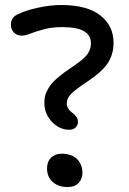

<svg xmlns="http://www.w3.org/2000/svg" viewBox="-20 -752 518 771"><path d="M257.8 -231Q218.8 -231 188.5 -262.9Q158.2 -294.9 158.2 -338.9Q158.2 -355.5 161.4 -368.2Q164.6 -380.9 175.3 -399.2Q186 -417.5 210.7 -439Q235.4 -460.4 273.9 -485.8Q317.4 -515.1 331.3 -534.7Q345.2 -554.2 345.2 -578.1Q345.2 -610.4 317.4 -626.7Q289.6 -643.1 228 -643.1Q189 -643.1 156.7 -634.5Q124.5 -626 102.8 -617.4Q81.1 -608.9 67.9 -608.9Q48.3 -608.9 36.1 -621.1Q23.9 -633.3 23.9 -652.8Q23.9 -680.7 47.9 -692.9Q81.1 -710 131.8 -720.9Q182.6 -731.9 225.1 -731.9Q329.6 -731.9 382.8 -690.2Q436 -648.4 436 -580.1Q436 -535.2 413.8 -500Q391.6 -464.8 330.1 -423.8Q278.8 -390.1 263.4 -372.6Q248 -355 248 -336.9Q248 -324.7 255.1 -314.7Q262.2 -304.7 270.5 -299.1Q278.8 -293.5 285.9 -283.9Q293 -274.4 293 -262.2Q293 -249 283.4 -240Q273.9 -231 257.8 -231ZM251 -1Q214.8 -1 191.9 -21Q168.9 -41 168.9 -76.2Q168.9 -103 185.3 -118.9Q201.7 -134.8 227.1 -134.8Q268.6 -134.8 289.8 -112.8Q311 -90.8 311 -58.1Q311 -33.7 295.9 -17.3Q280.8 -1 251 -1Z"/></svg>

Font: Shantell Sans Irregular Bouncy
Style: Regular
Weight: 400
Designer: Stephen Nixon, Anya Danilova, Shantell Martin
Foundry: Arrow Type
Version: Version 1.006;[9816181b4]